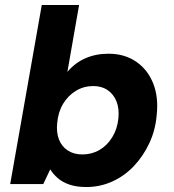

<svg xmlns="http://www.w3.org/2000/svg" viewBox="-20 -740 701 772"><path d="M327 12Q287 12 258.5 2Q230 -8 211.5 -24.5Q193 -41 182 -59L154 0H21L148 -720H298L251 -451Q281 -487 323 -505.5Q365 -524 416 -524Q481 -524 527.5 -492Q574 -460 596 -404.5Q618 -349 610 -277Q605 -217 580.5 -164.5Q556 -112 518 -72Q480 -32 431 -10Q382 12 327 12ZM311 -119Q349 -119 380 -137Q411 -155 431.5 -188.5Q452 -222 456 -264Q460 -303 448.5 -332Q437 -361 413 -377.5Q389 -394 355 -394Q317 -394 285.5 -375Q254 -356 234 -323Q214 -290 210 -246Q206 -208 217 -179.5Q228 -151 252.5 -135Q277 -119 311 -119Z"/></svg>

Font: DM Sans 12pt Black
Style: Italic
Weight: 900
Italic angle: -10°
Version: Version 4.004;gftools[0.9.30]